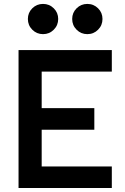

<svg xmlns="http://www.w3.org/2000/svg" viewBox="-20 -945 626 965"><path d="M73.2 0V-693.4H542V-585H189.5V-401.4H454.1V-293H189.5V-108.4H542V0ZM418.9 -773.4Q387.2 -773.4 365 -795.7Q342.8 -817.9 342.8 -849.6Q342.8 -881.3 365 -903.3Q387.2 -925.3 418.9 -925.3Q450.7 -925.3 472.9 -903.3Q495.1 -881.3 495.1 -849.6Q495.1 -817.9 472.9 -795.7Q450.7 -773.4 418.9 -773.4ZM196.3 -773.4Q164.6 -773.4 142.3 -795.7Q120.1 -817.9 120.1 -849.6Q120.1 -881.3 142.3 -903.3Q164.6 -925.3 196.3 -925.3Q228 -925.3 250.2 -903.3Q272.5 -881.3 272.5 -849.6Q272.5 -817.9 250.2 -795.7Q228 -773.4 196.3 -773.4Z"/></svg>

Font: Caskaydia Cove SemiBold
Style: Regular
Weight: 600
Monospace: yes
Designer: Aaron Bell
Foundry: Saja Typeworks
Version: Version 4.300; ttfautohint (v1.8.3)